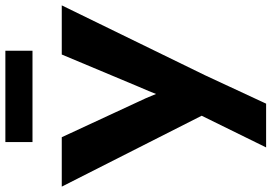

<svg xmlns="http://www.w3.org/2000/svg" viewBox="-173 -613 1011 715"><g transform="rotate(-90 332.5 -255.5)"><path d="M259 -10 -5 -531H179L307 -255Q325 -218 340 -180Q348 -201 368 -247L487 -531H670L410 2L304 230H141ZM161 -741H501V-640H161Z"/></g></svg>

Font: Lexend Exa HM Xlight
Style: Bold
Weight: 700
Designer: Bonnie Shaver-Troup, Thomas Jockin, Octavio Pardo
Foundry: Lexend
Version: Version 1.091